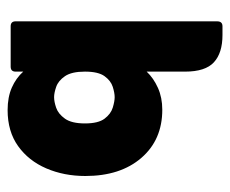

<svg xmlns="http://www.w3.org/2000/svg" viewBox="-70 -526 604 504"><g transform="rotate(90 232.0 -274.0)"><path d="M168 -33V-13Q168 0 155 0H49Q36 0 36 -13V-542Q36 -556 49 -556H72Q119 -556 143.5 -533.5Q168 -511 168 -458V-357Q185 -375 210.5 -386.5Q236 -398 268 -398Q347 -398 394.5 -343Q442 -288 442 -196Q442 -140 422 -93.5Q402 -47 363.5 -19.5Q325 8 269 8Q235 8 210 -3Q185 -14 168 -33ZM235 -114Q247 -114 263 -119.5Q279 -125 291.5 -142.5Q304 -160 304 -195Q304 -230 291.5 -246.5Q279 -263 262.5 -268Q246 -273 235 -273Q224 -273 208 -268Q192 -263 180 -246.5Q168 -230 168 -195Q168 -160 180 -142.5Q192 -125 208 -119.5Q224 -114 235 -114Z"/></g></svg>

Font: Zain Black
Style: Regular
Weight: 900
Designer: Zain,Boutros
Foundry: Mobile Telecommunications Company (Zain), 2024
Version: Version 1.50; ttfautohint (v1.8.4)